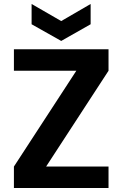

<svg xmlns="http://www.w3.org/2000/svg" viewBox="-20 -946 616 966"><path d="M50 -698V-590H364L50 -108V0H526V-108H212L526 -590V-698ZM139 -926V-824L288 -740L436 -824V-926L288 -840Z"/></svg>

Font: Matrixport Bold
Style: Regular
Weight: 600
Designer: Ninad Kale (Devanagari), Jonny Pinhorn (Latin)
Foundry: Indian Type Foundry
Version: Version 2.000;PS 1.0;hotconv 1.0.79;makeotf.lib2.5.61930; tt